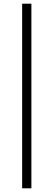

<svg xmlns="http://www.w3.org/2000/svg" viewBox="-20 -770 290 1040"><path d="M100 250V-750H150V250Z"/></svg>

Font: Spectral SC
Style: Bold
Weight: 700
Designer: Jean-Baptiste Levee
Foundry: Production Type
Version: Version 2.001